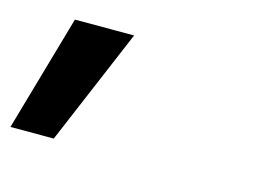

<svg xmlns="http://www.w3.org/2000/svg" viewBox="-150 -776 592 445"><g transform="rotate(15 145.5 -553.5)"><path d="M-98 -414 -18 -693H124L6 -414Z"/></g></svg>

Font: Fix15 Mono
Style: Bold
Weight: 700
Designer: Carrois Corporate & Edenspiekermann AG
Foundry: Carrois Corporate GbR & Edenspiekermann AG
Version: Version 3.206